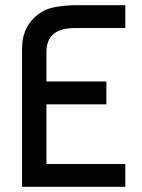

<svg xmlns="http://www.w3.org/2000/svg" viewBox="-20 -720 548 740"><path d="M463 0H65V-533Q65 -607 112 -652Q144 -682 184 -691Q224 -700 282 -700H463V-612H269Q159 -612 159 -520V-406H390V-318H159V-88H463Z"/></svg>

Font: Baumans
Style: Regular
Weight: 400
Designer: Henadij Zarechnjuk
Foundry: Cyreal (www.cyreal.org)
Version: Version 001.002